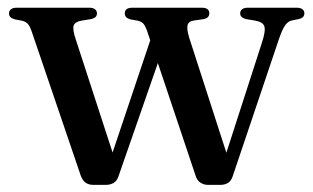

<svg xmlns="http://www.w3.org/2000/svg" viewBox="-20 -486 832 510"><path d="M262.5 5H227Q216 5 207.8 -0.5Q199.5 -6 194.5 -19.5L65 -400Q59.5 -417 53.5 -423Q47.5 -429 38.5 -431L19.5 -434.5Q11 -437 7.5 -440.8Q4 -444.5 4 -450.5Q4 -457.5 9.2 -461.5Q14.5 -465.5 24 -465.5H217.5Q227 -465.5 232.2 -461.5Q237.5 -457.5 237.5 -450.5Q237.5 -444.5 233.8 -440.8Q230 -437 220.5 -435L198.5 -431.5Q179.5 -428.5 175.8 -418.5Q172 -408.5 181.5 -380.5L286.5 -58L264.5 -37.5L387 -402.5L420 -378L294.5 -17Q290 -4.5 281.2 0.2Q272.5 5 262.5 5ZM566.5 5H531.5Q521.5 5 512.5 -0.8Q503.5 -6.5 499.5 -19.5L371 -403Q365.5 -418.5 360.2 -423.8Q355 -429 346 -431L326.5 -434.5Q318 -437 314.8 -440.8Q311.5 -444.5 311.5 -450.5Q311.5 -465.5 331.5 -465.5H516Q536 -465.5 536 -450.5Q536 -444.5 532.2 -440.5Q528.5 -436.5 519.5 -435L495 -431.5Q481 -429.5 478.2 -419Q475.5 -408.5 483 -384.5L589 -56.5L566.5 -34.5L675.5 -372Q686 -403.5 682.2 -415.8Q678.5 -428 656.5 -431.5L635 -435Q626 -437 622 -440.8Q618 -444.5 618 -450.5Q618 -457.5 623.2 -461.5Q628.5 -465.5 638 -465.5H768.5Q778 -465.5 783.2 -461.5Q788.5 -457.5 788.5 -450.5Q788.5 -445 785 -441Q781.5 -437 772 -435L754.5 -431.5Q744.5 -429 737 -418.2Q729.5 -407.5 720.5 -381L598 -17.5Q593.5 -4.5 585 0.2Q576.5 5 566.5 5Z"/></svg>

Font: Fraunces 36pt
Style: Regular
Weight: 400
Version: Version 1.000;[b76b70a41]